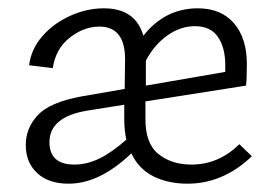

<svg xmlns="http://www.w3.org/2000/svg" viewBox="-20 -438 661 462"><path d="M586 -62Q517 4 431 4Q385 4 349.5 -13.5Q314 -31 296 -69Q220 4 145 4Q97 4 69.5 -21.5Q42 -47 42 -89Q42 -130 71 -161Q100 -192 176 -206L280 -224L281 -295Q281 -374 219 -374Q182 -374 148 -347.5Q114 -321 107 -274L50 -281Q55 -320 82 -351Q109 -382 149 -400Q189 -418 230 -418Q306 -418 325 -352Q377 -418 456 -418Q512 -418 543 -382Q574 -346 574 -284Q574 -249 572 -232L330 -194V-154Q329 -94 360.5 -68Q392 -42 441 -42Q506 -42 556 -91ZM331 -232 522 -265V-282Q522 -323 504.5 -349Q487 -375 449 -375Q414 -375 382.5 -352.5Q351 -330 331 -292ZM284 -102Q279 -125 279 -151V-186L191 -172Q99 -157 99 -96Q99 -42 159 -42Q189 -42 219 -56.5Q249 -71 284 -102Z"/></svg>

Font: Ysabeau Semilight
Style: Regular
Weight: 300
Designer: Christian Thalmann (Catharsis Fonts)
Version: Version 0.003